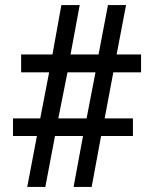

<svg xmlns="http://www.w3.org/2000/svg" viewBox="-20 -734 605 754"><path d="M87 0 125 -200H31V-269H138L173 -450H63V-520H186L221 -714H293L257 -520H367L404 -714H475L438 -520H534V-450H425L391 -269H502V-200H377L340 0H269L306 -200H196L158 0ZM209 -269H320L355 -450H245Z"/></svg>

Font: Noto Serif Khmer
Style: Bold
Weight: 700
Version: Version 2.003